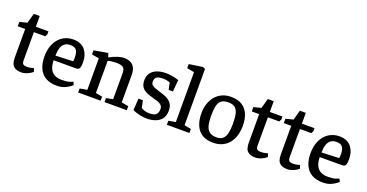

<svg xmlns="http://www.w3.org/2000/svg" viewBox="-33 -1351 3853 2014"><g transform="rotate(20 1893.5 -344.0)"><path d="M208 6Q163 6 137 -9Q111 -24 101 -50.5Q91 -77 91 -112V-436H8V-485L91 -506L122 -616H188V-496H329V-463L315 -436H188V-123Q188 -89 201.5 -79Q215 -69 240 -69Q266 -69 288 -74Q310 -79 318 -82L331 -45Q306 -22 272 -8Q238 6 208 6Z M603 10Q529 10 479 -19Q429 -48 404 -103Q379 -158 379 -235Q379 -318 408 -379Q437 -440 488.5 -473Q540 -506 607 -506Q655 -506 688.5 -489.5Q722 -473 742 -446Q762 -419 771.5 -386Q781 -353 781 -318Q781 -264 770.5 -247Q760 -230 733 -230H484Q484 -183 498 -145.5Q512 -108 545 -86.5Q578 -65 633 -65Q690 -65 721 -76Q752 -87 756 -89L771 -57Q768 -54 747 -37.5Q726 -21 689.5 -5.5Q653 10 603 10ZM485 -282 680 -290Q683 -308 683 -328Q683 -383 665.5 -411.5Q648 -440 595 -440Q556 -440 531.5 -421Q507 -402 496 -366.5Q485 -331 485 -282Z M841 0V-45L922 -59V-411L841 -425V-471L996 -498L1011 -455H1015Q1055 -478 1098.5 -492Q1142 -506 1172 -506Q1238 -506 1272 -470.5Q1306 -435 1306 -367V-59L1384 -45V0H1135V-45L1210 -59V-350Q1210 -395 1189 -412.5Q1168 -430 1112 -430Q1089 -430 1063 -427Q1037 -424 1018 -419V-59L1092 -45V0Z M1611 11Q1575 11 1541.5 4Q1508 -3 1483 -11.5Q1458 -20 1449 -27L1458 -156H1507L1524 -76Q1535 -68 1558 -59Q1581 -50 1614 -50Q1673 -50 1692.5 -71.5Q1712 -93 1712 -131Q1712 -158 1696.5 -173.5Q1681 -189 1656 -198Q1631 -207 1602 -214Q1575 -221 1548 -230.5Q1521 -240 1498.5 -254.5Q1476 -269 1462.5 -294.5Q1449 -320 1449 -359Q1449 -409 1473.5 -441.5Q1498 -474 1541 -490Q1584 -506 1638 -506Q1670 -506 1699.5 -501.5Q1729 -497 1751.5 -491Q1774 -485 1783 -481L1771 -350H1724L1707 -427Q1700 -431 1677.5 -436.5Q1655 -442 1630 -442Q1576 -442 1556.5 -425Q1537 -408 1537 -375Q1537 -353 1551 -339.5Q1565 -326 1588.5 -317.5Q1612 -309 1640 -301Q1667 -293 1695.5 -282.5Q1724 -272 1747.5 -255.5Q1771 -239 1785.5 -213Q1800 -187 1800 -146Q1800 -87 1773 -53Q1746 -19 1702.5 -4Q1659 11 1611 11Z M1831 0V-45L1910 -59V-616L1829 -631V-677L1979 -699L2007 -688V-59L2083 -45V0Z M2348 11Q2273 11 2225 -19.5Q2177 -50 2153.5 -106.5Q2130 -163 2130 -240Q2130 -293 2145 -341Q2160 -389 2189.5 -426Q2219 -463 2263.5 -484.5Q2308 -506 2366 -506Q2441 -506 2489 -476Q2537 -446 2560.5 -391.5Q2584 -337 2584 -263Q2584 -206 2570 -156.5Q2556 -107 2527 -69.5Q2498 -32 2453.5 -10.5Q2409 11 2348 11ZM2365 -54Q2412 -54 2436.5 -78Q2461 -102 2470 -145.5Q2479 -189 2479 -247Q2479 -315 2469 -358Q2459 -401 2433 -421.5Q2407 -442 2360 -442Q2307 -442 2280 -420.5Q2253 -399 2244 -356Q2235 -313 2235 -247Q2235 -185 2245.5 -142Q2256 -99 2284.5 -76.5Q2313 -54 2365 -54Z M2820 6Q2775 6 2749 -9Q2723 -24 2713 -50.5Q2703 -77 2703 -112V-436H2620V-485L2703 -506L2734 -616H2800V-496H2941V-463L2927 -436H2800V-123Q2800 -89 2813.5 -79Q2827 -69 2852 -69Q2878 -69 2900 -74Q2922 -79 2930 -82L2943 -45Q2918 -22 2884 -8Q2850 6 2820 6Z M3178 6Q3133 6 3107 -9Q3081 -24 3071 -50.5Q3061 -77 3061 -112V-436H2978V-485L3061 -506L3092 -616H3158V-496H3299V-463L3285 -436H3158V-123Q3158 -89 3171.5 -79Q3185 -69 3210 -69Q3236 -69 3258 -74Q3280 -79 3288 -82L3301 -45Q3276 -22 3242 -8Q3208 6 3178 6Z M3573 10Q3499 10 3449 -19Q3399 -48 3374 -103Q3349 -158 3349 -235Q3349 -318 3378 -379Q3407 -440 3458.5 -473Q3510 -506 3577 -506Q3625 -506 3658.5 -489.5Q3692 -473 3712 -446Q3732 -419 3741.5 -386Q3751 -353 3751 -318Q3751 -264 3740.5 -247Q3730 -230 3703 -230H3454Q3454 -183 3468 -145.5Q3482 -108 3515 -86.5Q3548 -65 3603 -65Q3660 -65 3691 -76Q3722 -87 3726 -89L3741 -57Q3738 -54 3717 -37.5Q3696 -21 3659.5 -5.5Q3623 10 3573 10ZM3455 -282 3650 -290Q3653 -308 3653 -328Q3653 -383 3635.5 -411.5Q3618 -440 3565 -440Q3526 -440 3501.5 -421Q3477 -402 3466 -366.5Q3455 -331 3455 -282Z"/></g></svg>

Font: Faustina Light Medium
Style: Regular
Weight: 500
Version: Version 1.200